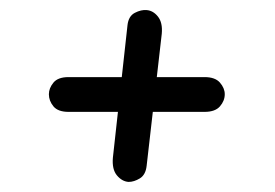

<svg xmlns="http://www.w3.org/2000/svg" viewBox="-20 -458 546 381"><path d="M235 -97Q222 -98 212 -110Q202 -122 204 -145L233 -408Q235 -426 247.5 -432.5Q260 -439 271 -438Q284 -437 293.5 -425Q303 -413 301 -391L271 -129Q269 -111 257.5 -104Q246 -97 235 -97ZM116 -236Q95 -236 86 -247Q77 -258 77 -271Q77 -283 86 -294Q95 -305 116 -305H386Q407 -305 416.5 -294Q426 -283 426 -271Q426 -258 416.5 -247Q407 -236 386 -236Z"/></svg>

Font: Edu SA Beginner Medium
Style: Regular
Weight: 500
Version: Version 1.003